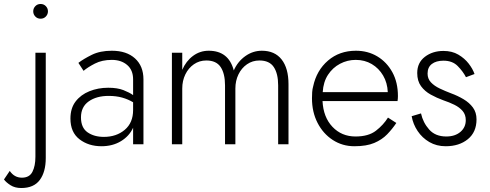

<svg xmlns="http://www.w3.org/2000/svg" viewBox="-98 -725 2461 965"><path d="M69 -668Q69 -653 79.5 -642Q90 -631 106 -631Q122 -631 132.5 -642Q143 -653 143 -668Q143 -683 132.5 -694Q122 -705 106 -705Q90 -705 79.5 -694Q69 -683 69 -668ZM-49 134 -78 177Q-67 192 -45 206Q-23 220 9 220Q72 220 102 179.5Q132 139 132 69V-460H80V63Q80 109 65 138.5Q50 168 12 168Q-26 168 -49 134Z M309 -135Q309 -188 348 -215.5Q387 -243 448 -243Q486 -243 516 -234.5Q546 -226 571 -211V-172Q571 -108 529 -72.5Q487 -37 424 -37Q375 -37 342 -60Q309 -83 309 -135ZM322 -369Q343 -387 379 -405.5Q415 -424 464 -424Q511 -424 541 -398.5Q571 -373 571 -326V-247Q553 -260 522.5 -272Q492 -284 446 -284Q395 -284 351.5 -266.5Q308 -249 282 -215Q256 -181 256 -129Q256 -60 301.5 -25Q347 10 412 10Q468 10 510 -15.5Q552 -41 571 -83V0H623V-326Q623 -393 580.5 -431.5Q538 -470 464 -470Q405 -470 363.5 -449.5Q322 -429 296 -409Z M1352 -302Q1352 -382 1317.5 -426Q1283 -470 1218 -470Q1173 -470 1135 -443Q1097 -416 1077 -371Q1051 -470 951 -470Q907 -470 872 -444Q837 -418 818 -374V-460H766V0H818V-280Q818 -319 833.5 -351Q849 -383 876.5 -402Q904 -421 939 -421Q989 -421 1011 -388Q1033 -355 1033 -296V0H1085V-280Q1085 -319 1100.5 -351Q1116 -383 1143.5 -402Q1171 -421 1206 -421Q1256 -421 1278 -388Q1300 -355 1300 -296V0H1352Z M1524 -262Q1527 -313 1550.5 -349Q1574 -385 1611 -404.5Q1648 -424 1690 -424Q1735 -424 1770.5 -403Q1806 -382 1827.5 -345.5Q1849 -309 1851 -262ZM1523 -217H1900Q1901 -223 1901.5 -229.5Q1902 -236 1902 -242Q1902 -311 1874 -362Q1846 -413 1798.5 -441.5Q1751 -470 1691 -470Q1608 -470 1550.5 -420.5Q1493 -371 1476 -291Q1472 -277 1471 -262Q1470 -247 1470 -231Q1470 -162 1498 -107.5Q1526 -53 1574.5 -21.5Q1623 10 1683 10Q1744 10 1783 -6.5Q1822 -23 1848 -50Q1874 -77 1894 -107L1852 -134Q1829 -97 1791.5 -68Q1754 -39 1689 -39Q1619 -39 1573 -87.5Q1527 -136 1523 -217Z M2018 -155 1971 -141Q1978 -101 2001 -66.5Q2024 -32 2060 -11Q2096 10 2142 10Q2210 10 2253.5 -25.5Q2297 -61 2297 -125Q2297 -160 2279 -184.5Q2261 -209 2231.5 -226.5Q2202 -244 2169 -256Q2140 -267 2112.5 -280Q2085 -293 2068 -311Q2051 -329 2051 -355Q2051 -387 2072.5 -403.5Q2094 -420 2131 -420Q2176 -420 2202.5 -393Q2229 -366 2244 -337L2287 -353Q2278 -379 2257.5 -405.5Q2237 -432 2205.5 -450.5Q2174 -469 2131 -469Q2076 -469 2037.5 -439.5Q1999 -410 1999 -358Q1999 -318 2018 -292Q2037 -266 2067 -249.5Q2097 -233 2130 -221Q2160 -211 2185.5 -198.5Q2211 -186 2227 -167.5Q2243 -149 2243 -121Q2243 -85 2216 -62Q2189 -39 2145 -39Q2090 -39 2059 -74Q2028 -109 2018 -155Z"/></svg>

Font: Jost-300-LightPL
Style: Regular
Weight: 300
Version: Version 3.300; ttfautohint (v0.97) -l 8 -r 50 -G 200 -x 14 -